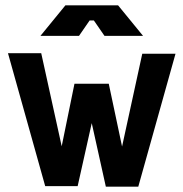

<svg xmlns="http://www.w3.org/2000/svg" viewBox="-20 -700 690 722"><path d="M389 -385H260L212 -150L135 -500H10L150 0H272L325 -237L378 2H500L640 -498H515L439 -149ZM132 -565H277L317 -623H333L373 -565H518L424 -680H226Z"/></svg>

Font: Fervojo
Style: Bold
Weight: 700
Designer: kohakuno
Version: ver.1.0